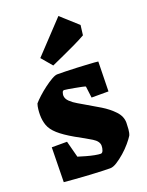

<svg xmlns="http://www.w3.org/2000/svg" viewBox="-139 -792 672 875"><g transform="rotate(-20 197.0 -354.5)"><path d="M241 12Q229 12 201.5 11Q174 10 140 8Q106 6 73.5 3.5Q41 1 20 -1L23 -169H97L118 -89Q134 -84 155 -78Q176 -72 194.5 -68.5Q213 -65 223 -65Q231 -65 235 -76Q239 -87 239 -98Q239 -120 211 -137Q183 -154 137 -179Q90 -206 65 -228.5Q40 -251 31.5 -274.5Q23 -298 23 -326Q23 -339 24.5 -353Q26 -367 30 -379Q40 -391 57.5 -407Q75 -423 95 -438Q115 -453 132.5 -463Q150 -473 160 -473Q174 -473 200 -472.5Q226 -472 256 -470.5Q286 -469 313 -467.5Q340 -466 356 -464L353 -320H271L264 -376Q260 -378 246 -381Q232 -384 215 -387Q198 -390 184 -392.5Q170 -395 165 -395Q158 -395 155.5 -386.5Q153 -378 153 -373Q153 -357 167.5 -343Q182 -329 201.5 -318Q221 -307 234 -299Q264 -282 298.5 -261Q333 -240 357 -214.5Q381 -189 381 -158Q381 -145 379.5 -127Q378 -109 373 -98Q365 -85 349 -66Q333 -47 313 -29.5Q293 -12 274 0Q255 12 241 12ZM157 -517 113 -569 256 -721 337 -648 331 -600Q308 -587 277 -572Q246 -557 214.5 -543Q183 -529 157 -517Z"/></g></svg>

Font: Grenze Gotisch Black
Style: Regular
Weight: 900
Designer: Renata Polastri
Foundry: Omnibus-Type
Version: Version 1.001